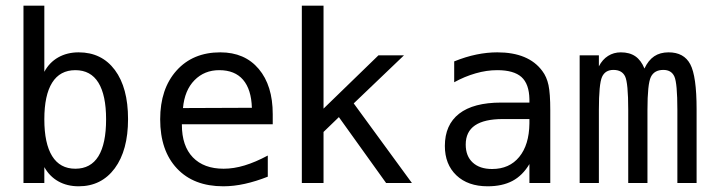

<svg xmlns="http://www.w3.org/2000/svg" viewBox="-20 -651 2540 683"><path d="M357.4 -226.6Q357.4 -312.5 330.1 -356.9Q302.7 -401.4 248 -401.4Q193.4 -401.4 165.5 -356.9Q137.7 -312.5 137.7 -226.6Q137.7 -140.6 165.5 -95.7Q193.4 -50.8 248 -50.8Q302.7 -50.8 330.1 -95.2Q357.4 -139.6 357.4 -226.6ZM137.7 -395.5Q155.3 -428.7 187 -446.8Q218.8 -464.8 259.8 -464.8Q341.8 -464.8 388.7 -401.9Q435.5 -338.9 435.5 -227.5Q435.5 -116.2 388.2 -52.2Q340.8 11.7 259.8 11.7Q218.8 11.7 187.5 -5.9Q156.2 -23.4 137.7 -56.6V0H63.5V-630.9H137.7Z M950.2 -245.1V-209H627V-207Q627 -131.8 666 -91.3Q705.1 -50.8 775.4 -50.8Q811.5 -50.8 850.1 -62.5Q888.7 -74.2 932.6 -97.7V-22.5Q890.6 -5.9 851.1 2.9Q811.5 11.7 774.4 11.7Q668.9 11.7 609.4 -51.8Q549.8 -115.2 549.8 -226.6Q549.8 -335 607.9 -399.9Q666 -464.8 763.7 -464.8Q850.6 -464.8 900.4 -405.8Q950.2 -346.7 950.2 -245.1ZM876 -267.6Q874 -333 844.7 -367.2Q815.4 -401.4 759.8 -401.4Q707 -401.4 671.9 -365.7Q636.7 -330.1 630.9 -266.6Z M1053.7 -630.9H1130.9V-264.6L1326.2 -454.1H1417L1238.3 -283.2L1445.3 0H1353.5L1185.5 -234.4L1130.9 -181.6V0H1053.7Z M1768.6 -227.5Q1703.1 -227.5 1669.9 -205.1Q1636.7 -182.6 1636.7 -136.7Q1636.7 -95.7 1661.6 -72.8Q1686.5 -49.8 1730.5 -49.8Q1792 -49.8 1827.1 -92.8Q1862.3 -135.7 1863.3 -211.9V-227.5ZM1937.5 -258.8V0H1863.3V-67.4Q1838.9 -26.4 1802.7 -7.3Q1766.6 11.7 1714.8 11.7Q1644.5 11.7 1603.5 -27.3Q1562.5 -66.4 1562.5 -131.8Q1562.5 -207 1613.3 -246.6Q1664.1 -286.1 1762.7 -286.1H1863.3V-297.9Q1862.3 -352.5 1835 -377Q1807.6 -401.4 1749 -401.4Q1710.9 -401.4 1671.9 -390.1Q1632.8 -378.9 1595.7 -358.4V-432.6Q1636.7 -449.2 1674.8 -457Q1712.9 -464.8 1749 -464.8Q1804.7 -464.8 1844.7 -448.2Q1884.8 -431.6 1909.2 -398.4Q1924.8 -377.9 1931.2 -348.1Q1937.5 -318.4 1937.5 -258.8Z M2272.5 -407.2Q2286.1 -436.5 2307.1 -450.7Q2328.1 -464.8 2358.4 -464.8Q2413.1 -464.8 2435.5 -422.4Q2458 -379.9 2458 -262.7V0H2389.6V-259.8Q2389.6 -355.5 2378.9 -378.9Q2368.2 -402.3 2339.8 -402.3Q2307.6 -402.3 2295.4 -377.4Q2283.2 -352.5 2283.2 -259.8V0H2214.8V-259.8Q2214.8 -356.4 2203.6 -379.4Q2192.4 -402.3 2162.1 -402.3Q2132.8 -402.3 2121.6 -377.4Q2110.4 -352.5 2110.4 -259.8V0H2042V-454.1H2110.4V-415Q2123 -439.5 2143.1 -452.1Q2163.1 -464.8 2188.5 -464.8Q2219.7 -464.8 2240.2 -450.7Q2260.7 -436.5 2272.5 -407.2Z"/></svg>

Font: BabelStone Marchen
Style: Regular
Weight: 400
Designer: Andrew West
Foundry: Andrew West
Version: Version 9.003 2021-11-11